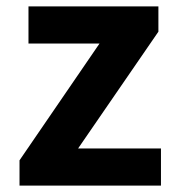

<svg xmlns="http://www.w3.org/2000/svg" viewBox="-20 -580 551 600"><path d="M41 0H483V-116H224L475 -481V-560H69V-444H291L41 -79Z"/></svg>

Font: Noto Sans CJK JP Bold
Style: Regular
Weight: 700
Designer: Ryoko NISHIZUKA (kana & ideographs); Paul D. Hunt (Latin, Greek & Cyrillic); Wenlong ZHANG (bopomofo); Sandoll Communica
Foundry: Adobe Systems Incorporated
Version: Version 1.004;PS 1.004;hotconv 1.0.82;makeotf.lib2.5.63406